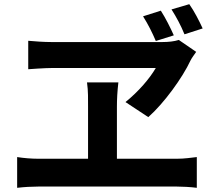

<svg xmlns="http://www.w3.org/2000/svg" viewBox="-20 -881 1040 918"><path d="M949 -745C932 -782 909 -827 885 -861L800 -836C824 -798 845 -759 862 -717ZM811 -712C795 -748 772 -794 749 -830L664 -803C688 -765 708 -725 725 -685ZM725 -556C695 -505 644 -445 580 -393L689 -321C764 -387 853 -510 891 -592C898 -606 908 -618 918 -633L835 -690C813 -683 786 -680 757 -680H224C190 -680 149 -683 115 -686V-550C115 -550 194 -556 234 -556ZM539 -122V-371C539 -405 541 -445 546 -487H396C402 -446 401 -404 401 -372V-122H163C131 -122 94 -125 62 -130V17C96 13 132 11 163 11H826C849 11 892 13 921 17V-130C894 -127 862 -122 826 -122Z"/></svg>

Font: Genne Gothic Bold
Style: Regular
Weight: 700
Designer: Ryoko NISHIZUKA (kana & ideographs); Paul D. Hunt (Latin, Greek & Cyrillic); Wenlong ZHANG (bopomofo); Sandoll Communica
Foundry: Adobe Systems Incorporated
Version: Version 1.004;PS 1.004;hotconv 16.6.51;makeotf.lib2.5.65220